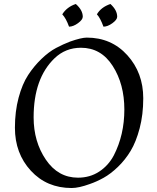

<svg xmlns="http://www.w3.org/2000/svg" viewBox="-20 -925 787 965"><path d="M700 -431Q700 -349 682 -280.5Q664 -212 636.5 -166.5Q609 -121 572.5 -86Q536 -51 501 -31.5Q466 -12 431 0Q376 20 340 20Q215 20 135 -67Q55 -154 55 -283Q55 -365 73.5 -434Q92 -503 121.5 -548Q151 -593 188.5 -629Q226 -665 262 -684Q298 -703 332 -716Q389 -736 416 -736Q540 -736 620 -647.5Q700 -559 700 -431ZM372 -32Q432 -32 478.5 -62.5Q525 -93 552 -144Q605 -247 605 -374.5Q605 -502 546.5 -593.5Q488 -685 387 -685Q309 -685 254 -632Q149 -531 149 -335Q149 -213 210.5 -122.5Q272 -32 372 -32ZM396 -841Q396 -826 372 -808.5Q348 -791 327 -791Q312 -833 293 -853Q316 -890 361 -905Q396 -874 396 -841ZM569 -841Q569 -826 545 -808.5Q521 -791 500 -791Q484 -835 467 -853Q488 -889 535 -905Q569 -874 569 -841Z"/></svg>

Font: Rosarivo
Style: Italic
Weight: 400
Version: Version 1.003